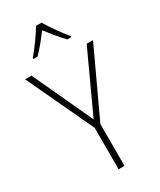

<svg xmlns="http://www.w3.org/2000/svg" viewBox="-234 -1075 917 1100"><g transform="rotate(-30 224.5 -525.0)"><path d="M244 -999H207C183 -957 132 -887 99 -849V-842H126C159 -874 197 -923 225 -960C254 -922 291 -875 324 -842H350V-849C321 -883 268 -956 244 -999ZM225 -370 42 -765H0L206 -325V-51H245V-327L449 -765H407Z"/></g></svg>

Font: Noto Sans Tamil UI SemiCondensed ExtraLight
Style: Regular
Weight: 200
Width: 4
Designer: Jelle Bosma - Monotype Design Team
Foundry: Monotype Imaging Inc.
Version: Version 2.004